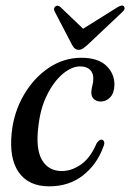

<svg xmlns="http://www.w3.org/2000/svg" viewBox="-20 -649 460 678"><path d="M263 -414.5Q233 -414.5 201.8 -388.2Q170.5 -362 146.5 -314.5Q122.5 -267 115.5 -202.5Q105.5 -123.5 128.2 -84.2Q151 -45 198.5 -45Q232.5 -45 265.8 -68Q299 -91 321 -142.5Q330.5 -156.5 338.5 -156Q344 -156 347.2 -149.5Q350.5 -143 344.5 -129.5Q321.5 -67 272.2 -29Q223 9 154 9Q81 9 46.2 -40.5Q11.5 -90 21.5 -182Q29 -252.5 63.5 -312.5Q98 -372.5 151.2 -408.8Q204.5 -445 267.5 -445Q326.5 -445 355.8 -416.5Q385 -388 384 -348Q383 -319.5 368.8 -305Q354.5 -290.5 336 -290.5Q321 -290.5 311.5 -299.2Q302 -308 302.5 -323Q303 -336 306.2 -347Q309.5 -358 309.5 -372.5Q309.5 -391.5 297.5 -403Q285.5 -414.5 263 -414.5ZM289 -490.5Q280 -482.5 272.8 -477.8Q265.5 -473 257.5 -473Q243.5 -473 234.5 -490.5L173.5 -607.5Q167 -619.5 176 -626.5Q184.5 -632.5 194 -623.5L273.5 -547.5L395 -623.5Q411.5 -633.5 417.5 -626.5Q424.5 -618 412 -606.5Z"/></svg>

Font: Fraunces 144pt Soft
Style: Italic
Weight: 400
Italic angle: -16°
Version: Version 1.000;[b76b70a41]